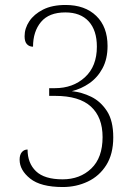

<svg xmlns="http://www.w3.org/2000/svg" viewBox="-20 -744 551 773"><path d="M233 9Q144 9 101.5 -25Q59 -59 59 -101Q59 -121 68 -131.5Q77 -142 91 -142Q91 -87 125 -54.5Q159 -22 232 -22Q302 -22 347.5 -65.5Q393 -109 393 -192Q393 -272 346 -315Q299 -358 202 -358H178V-389H201Q274 -389 322 -433Q370 -477 370 -556Q370 -622 337 -658Q304 -694 243 -694Q177 -694 145 -655.5Q113 -617 113 -556Q98 -556 88.5 -566Q79 -576 79 -598Q79 -630 98 -658.5Q117 -687 153.5 -705.5Q190 -724 244 -724Q322 -724 367.5 -680Q413 -636 413 -559Q413 -507 393 -469.5Q373 -432 340 -409Q307 -386 269 -377Q309 -373 347 -354.5Q385 -336 410.5 -297Q436 -258 436 -191Q436 -124 408 -79.5Q380 -35 333.5 -13Q287 9 233 9Z"/></svg>

Font: Noto Serif Lao SemiCondensed ExtraLight
Style: Regular
Weight: 200
Width: 4
Designer: Monotype Design Team
Foundry: Monotype Imaging Inc.
Version: Version 2.003; ttfautohint (v1.8.4.7-5d5b)